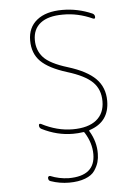

<svg xmlns="http://www.w3.org/2000/svg" viewBox="-53 -572 607 834"><g transform="rotate(-5 250.0 -155.0)"><path d="M247.1 -259.8Q168.9 -284.2 134.3 -318.8Q99.6 -353.5 99.6 -410.2Q99.6 -466.8 139.2 -498.5Q178.7 -530.3 250 -530.3Q317.4 -530.3 379.9 -502.9Q389.6 -498 389.6 -487.3Q389.6 -477.5 379.9 -481.4Q315.4 -510.7 250 -509.8Q186.5 -509.8 153.3 -483.9Q120.1 -458 120.1 -410.2Q120.1 -365.2 147.9 -334.5Q175.8 -303.7 252.9 -280.3Q335 -254.9 372.6 -216.8Q410.2 -178.7 410.2 -120.1Q410.2 -28.3 323.2 0Q319.3 2 321.3 4.9L322.3 5.9Q350.6 53.7 349.6 105.5Q349.6 124 344.7 141.6Q339.8 159.2 327.1 178.2Q314.5 197.3 285.2 208.5Q255.9 219.7 214.8 219.7Q173.8 219.7 134.8 206.1Q125 203.1 125 191.4Q125 187.5 127.9 185.1Q130.9 182.6 134.8 183.6Q172.9 199.2 214.8 200.2Q330.1 200.2 330.1 105.5Q330.1 56.6 300.8 9.8Q297.9 4.9 292 6.8Q272.5 9.8 250 9.8Q180.7 9.8 115.2 -23.4Q105.5 -28.3 105.5 -39.1Q105.5 -48.8 115.2 -44.9Q182.6 -9.8 250.5 -9.8Q318.4 -9.8 354 -38.6Q389.6 -67.4 389.6 -120.1Q389.6 -171.9 356.9 -204.1Q324.2 -236.3 247.1 -259.8Z"/></g></svg>

Font: Rounded Mgen+ 1m thin
Style: Regular
Weight: 100
Designer: [Source Han Sans]
Ryoko NISHIZUKA  (kana & ideographs); Paul D. Hunt (Latin, Greek & Cyrillic); Wenlong ZHANG  (bopomofo
Version: Version 1.059.20150602